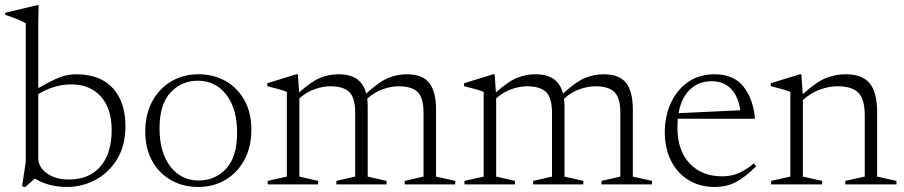

<svg xmlns="http://www.w3.org/2000/svg" viewBox="-28 -730 3578 760"><path d="M237 10Q164.5 10 110 -23L71 11L59.5 7L74 -89.5V-638Q54 -650.5 -7.5 -671.5V-679.5L119 -709.5H125L123.5 -644.5V-381Q161.5 -403 187.2 -415Q213 -427 233 -431.5Q253 -436 273 -436Q368.5 -436 418.5 -381.2Q468.5 -326.5 468.5 -230.5Q468.5 -153.5 435.5 -99.8Q402.5 -46 349.8 -18Q297 10 237 10ZM123.5 -105Q123.5 -68 157.8 -43.8Q192 -19.5 244.5 -19.5Q325.5 -19.5 369.8 -71.2Q414 -123 414 -214.5Q414 -301.5 370.5 -348.8Q327 -396 255 -396Q187.5 -396 123.5 -357.5Z M756.5 10Q696 10 648.5 -17.2Q601 -44.5 574 -93.5Q547 -142.5 547 -208.5Q547 -277 574.2 -328Q601.5 -379 649.2 -407.5Q697 -436 757.5 -436Q818.5 -436 865.8 -408.8Q913 -381.5 940 -332.5Q967 -283.5 967 -217.5Q967 -149 939.8 -98Q912.5 -47 865 -18.5Q817.5 10 756.5 10ZM759 -15.5Q823 -15.5 866.8 -62Q910.5 -108.5 910.5 -204Q910.5 -300 867.8 -355.2Q825 -410.5 755 -410.5Q691 -410.5 647.2 -364Q603.5 -317.5 603.5 -222Q603.5 -126 646.5 -70.8Q689.5 -15.5 759 -15.5Z M1427.5 -307.5V-31L1502 -14V0H1303.5V-14L1378 -31V-283.5Q1378 -342.5 1354.8 -365.5Q1331.5 -388.5 1279 -388.5Q1251.5 -388.5 1218.8 -377.5Q1186 -366.5 1157 -340.5V-31L1231.5 -14V0H1031.5V-14L1107.5 -31V-366Q1099.5 -370 1081.8 -375.2Q1064 -380.5 1030 -389V-400.5L1145 -436H1151L1156 -364Q1205.5 -408.5 1240.2 -422.2Q1275 -436 1311.5 -436Q1359.5 -436 1386 -416.2Q1412.5 -396.5 1421.5 -359.5Q1473.5 -407 1509 -421.5Q1544.5 -436 1582.5 -436Q1645 -436 1671.5 -401.5Q1698 -367 1698 -296.5V-31L1774 -14V0H1574V-14L1648.5 -31V-283.5Q1648.5 -342.5 1625.2 -365.5Q1602 -388.5 1549.5 -388.5Q1521.5 -388.5 1488.2 -377.2Q1455 -366 1425.5 -339Q1427.5 -324.5 1427.5 -307.5Z M2206.5 -307.5V-31L2281 -14V0H2082.5V-14L2157 -31V-283.5Q2157 -342.5 2133.8 -365.5Q2110.5 -388.5 2058 -388.5Q2030.5 -388.5 1997.8 -377.5Q1965 -366.5 1936 -340.5V-31L2010.5 -14V0H1810.5V-14L1886.5 -31V-366Q1878.5 -370 1860.8 -375.2Q1843 -380.5 1809 -389V-400.5L1924 -436H1930L1935 -364Q1984.5 -408.5 2019.2 -422.2Q2054 -436 2090.5 -436Q2138.5 -436 2165 -416.2Q2191.5 -396.5 2200.5 -359.5Q2252.5 -407 2288 -421.5Q2323.5 -436 2361.5 -436Q2424 -436 2450.5 -401.5Q2477 -367 2477 -296.5V-31L2553 -14V0H2353V-14L2427.5 -31V-283.5Q2427.5 -342.5 2404.2 -365.5Q2381 -388.5 2328.5 -388.5Q2300.5 -388.5 2267.2 -377.2Q2234 -366 2204.5 -339Q2206.5 -324.5 2206.5 -307.5Z M2800.5 -436Q2877 -436 2915.5 -386.5Q2954 -337 2960.5 -260H2655Q2653.5 -243 2653.5 -224.5Q2653.5 -135 2701.5 -83.5Q2749.5 -32 2831 -32Q2863.5 -32 2892.8 -43.5Q2922 -55 2955.5 -83L2965 -71.5Q2922.5 -29.5 2885.8 -9.8Q2849 10 2801 10Q2742 10 2697.5 -17.2Q2653 -44.5 2628.2 -93.5Q2603.5 -142.5 2603.5 -206.5Q2603.5 -269.5 2627.2 -321.8Q2651 -374 2695.2 -405Q2739.5 -436 2800.5 -436ZM2789 -408.5Q2738 -408.5 2703.5 -376Q2669 -343.5 2658 -282L2902.5 -293.5Q2894.5 -347.5 2866 -378Q2837.5 -408.5 2789 -408.5Z M3318 -14 3395 -31V-273Q3395 -336.5 3370.2 -362.5Q3345.5 -388.5 3286 -388.5Q3254.5 -388.5 3218.2 -375.8Q3182 -363 3150 -334V-31L3226.5 -14V0H3024.5V-14L3100.5 -31V-366Q3092.5 -370 3074.8 -375.2Q3057 -380.5 3023 -389V-400.5L3138 -436H3144L3149.5 -357Q3203.5 -406 3241.2 -421Q3279 -436 3319.5 -436Q3385.5 -436 3414.8 -400Q3444 -364 3444 -284.5V-31L3520.5 -14V0H3318Z"/></svg>

Font: Newsreader Text Light
Style: Regular
Weight: 300
Designer: Hugues Gentile
Foundry: Production Type
Version: Version 1.002